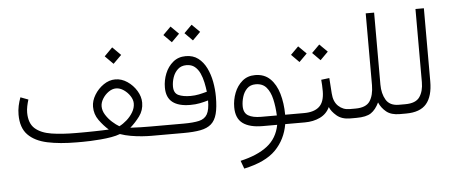

<svg xmlns="http://www.w3.org/2000/svg" viewBox="-57 -822 2881 1222"><g transform="rotate(-5 1383.0 -211.5)"><path d="M686.5 -582.5 739.3 -529.8 686.5 -477.5 634.3 -529.8ZM410.2 -59.6H449.2Q458 -59.6 479.2 -59.8Q500.5 -60.1 527.1 -60.5Q553.7 -61 578.6 -61.8Q603.5 -62.5 619.6 -63.5Q586.9 -92.3 559.6 -130.4Q532.2 -168.5 532.2 -216.3Q532.2 -254.4 554.9 -291.7Q577.6 -329.1 613.3 -353.5Q648.9 -377.9 688 -377.9Q728.5 -377.9 764.6 -353.5Q800.8 -329.1 823.5 -291.7Q846.2 -254.4 846.2 -215.3Q846.2 -167 818.4 -129.4Q790.5 -91.8 757.3 -63Q786.6 -61 824.7 -60.3Q862.8 -59.6 884.3 -59.6H931.6V0H885.7Q861.8 0 827.4 -2.4Q793 -4.9 756.1 -11.2Q719.2 -17.6 687.5 -28.8Q663.6 -19.5 630.9 -13.9Q598.1 -8.3 563.2 -5.4Q528.3 -2.4 498 -1.2Q467.8 0 448.7 0H410.2Q301.8 0 222.2 -17.1Q142.6 -34.2 99.1 -79.1Q55.7 -124 55.7 -207.5Q55.7 -236.3 61.5 -263.7Q67.4 -291 77.1 -316.9L126.5 -298.3Q120.1 -278.3 115.7 -256.8Q111.3 -235.4 111.3 -215.3Q111.8 -147 149.4 -113.8Q187 -80.6 254.2 -70.1Q321.3 -59.6 410.2 -59.6ZM688 -320.3Q663.6 -320.3 640.1 -303.7Q616.7 -287.1 601.8 -262.7Q586.9 -238.3 586.9 -214.4Q586.9 -186.5 603.8 -159.7Q620.6 -132.8 644.3 -111.6Q668 -90.3 688.5 -78.6Q712.4 -90.3 736.3 -111.3Q760.3 -132.3 776.4 -159.4Q792.5 -186.5 792.5 -215.3Q792.5 -238.8 776.9 -262.9Q761.2 -287.1 737.1 -303.7Q712.9 -320.3 688 -320.3Z M1202.6 -682.1 1252.9 -632.3 1202.6 -582 1152.8 -632.3ZM1067.9 -682.1 1118.2 -632.3 1067.9 -582 1018.1 -632.3ZM1097.7 -59.6Q1159.7 -59.6 1196.3 -68.1Q1232.9 -76.7 1249 -105.2Q1265.1 -133.8 1265.1 -192.9Q1238.3 -185.1 1211.2 -179.7Q1184.1 -174.3 1150.9 -174.3Q1075.7 -174.3 1037.1 -204.6Q998.5 -234.9 998.5 -298.3Q998.5 -344.7 1015.9 -387.7Q1033.2 -430.7 1066.7 -458.5Q1100.1 -486.3 1147.9 -486.3Q1194.8 -486.3 1227.1 -461.7Q1259.3 -437 1279.1 -396.7Q1298.8 -356.4 1307.9 -308.1Q1316.9 -259.8 1316.9 -211.9Q1316.9 -145 1305.9 -103.3Q1294.9 -61.5 1269.3 -39.1Q1243.7 -16.6 1200.2 -8.3Q1156.7 0 1091.8 0H912.1V-59.6ZM1157.2 -231Q1184.6 -231 1210.7 -236.3Q1236.8 -241.7 1262.2 -249Q1258.8 -277.8 1252.2 -309.1Q1245.6 -340.3 1233.2 -367.7Q1220.7 -395 1200 -411.9Q1179.2 -428.7 1147.5 -428.7Q1113.8 -428.7 1092.3 -408.9Q1070.8 -389.2 1060.5 -359.6Q1050.3 -330.1 1050.3 -300.8Q1050.3 -258.3 1079.8 -244.6Q1109.4 -231 1157.2 -231Z M1577.1 -327.6Q1635.7 -327.6 1672.9 -291.5Q1710 -255.4 1727.8 -194.6Q1745.6 -133.8 1746.1 -59.6H1818.8V0H1741.2Q1724.6 97.2 1659.4 163.6Q1594.2 230 1457 259.3L1438 208Q1546.4 183.6 1610.1 134.3Q1673.8 85 1689.9 0H1597.7Q1514.2 0 1470.7 -32Q1427.2 -64 1427.2 -135.3Q1427.2 -182.1 1444.3 -226.3Q1461.4 -270.5 1494.9 -299.1Q1528.3 -327.6 1577.1 -327.6ZM1592.8 -59.6H1692.9Q1690.4 -116.7 1679.4 -164.3Q1668.5 -211.9 1644 -240.5Q1619.6 -269 1575.7 -269Q1541 -269 1520.3 -248Q1499.5 -227.1 1490.5 -196.8Q1481.4 -166.5 1481.4 -138.2Q1481.4 -94.2 1510.5 -76.9Q1539.6 -59.6 1592.8 -59.6Z M2001 -485.8 2051.3 -436 2001 -385.7 1951.2 -436ZM1866.2 -485.8 1916.5 -436 1866.2 -385.7 1816.4 -436ZM1799.3 -59.6H1867.2Q1931.2 -59.6 1964.1 -89.4Q1997.1 -119.1 1997.6 -187.5Q1997.6 -208.5 1996.6 -226.8Q1995.6 -245.1 1994.1 -261.2L2046.4 -267.6L2053.2 -168.5Q2056.6 -115.7 2086.2 -87.6Q2115.7 -59.6 2157.7 -59.6H2177.2V0H2157.2Q2103 0 2070.6 -27.8Q2038.1 -55.7 2026.9 -84Q2006.8 -41 1964.1 -20.5Q1921.4 0 1866.7 0H1799.3Z M2313 -198.7V-657.7H2366.7V-197.8Q2366.7 -140.1 2390.6 -99.9Q2414.6 -59.6 2472.7 -59.6H2495.1V0H2473.1Q2418.5 0 2387.7 -25.1Q2356.9 -50.3 2341.8 -85.9Q2320.3 -41 2289.8 -20.5Q2259.3 0 2195.8 0H2157.7V-59.6H2195.3Q2262.7 -59.6 2287.6 -96.7Q2312.5 -133.8 2313 -198.7Z M2475.6 -59.6H2513.7Q2580.6 -59.6 2605.7 -95.9Q2630.9 -132.3 2630.9 -190.4V-657.7H2684.6V-190.9Q2684.6 -95.7 2644 -47.9Q2603.5 0 2513.2 0H2475.6Z"/></g></svg>

Font: Vazirmatn FD ExtraLight
Style: Regular
Weight: 200
Designer: Saber Rastikerdar
Foundry: Saber Rastikerdar
Version: Version 33.003